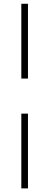

<svg xmlns="http://www.w3.org/2000/svg" viewBox="-20 -788 267 1040"><path d="M131.5 -362.5H95.5V-767.5H131.5ZM95.5 232.5V-172.5H131.5V232.5Z"/></svg>

Font: Newsreader Display
Style: Regular
Weight: 400
Designer: Hugues Gentile
Foundry: Production Type
Version: Version 1.001